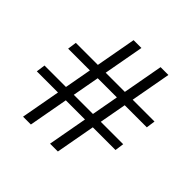

<svg xmlns="http://www.w3.org/2000/svg" viewBox="-178 -850 1006 1006"><g transform="rotate(45 325.0 -346.5)"><path d="M189 0H131L257 -693H315ZM389 0H331L457 -693H515ZM53 -469H636L629 -419H46ZM21 -269H604L597 -219H14Z"/></g></svg>

Font: Arima Thin
Style: Regular
Weight: 400
Version: Version 1.100